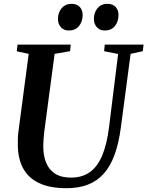

<svg xmlns="http://www.w3.org/2000/svg" viewBox="-20 -977 773 1007"><path d="M665 -694.5 613.5 -306Q602.5 -224 580.5 -164.2Q558.5 -104.5 524 -66Q489.5 -27.5 441.2 -8.8Q393 10 330 10Q239 10 182.8 -17.8Q126.5 -45.5 100.2 -96.2Q74 -147 73.5 -215.5Q73 -234 73.8 -253.5Q74.5 -273 77.5 -293.5L130.5 -694.5L68 -708L72 -743H351L347.5 -708.5L266.5 -694.5L214 -301Q210.5 -274.5 208.8 -250Q207 -225.5 207 -205.5Q207.5 -159.5 222 -123.5Q236.5 -87.5 268.2 -66.5Q300 -45.5 353 -45.5Q411 -45.5 451.2 -74.2Q491.5 -103 516.2 -162Q541 -221 552 -311L599.5 -694L526 -708.5L529.5 -743H733L729 -708.5ZM340.5 -817Q315 -817 299.2 -834.5Q283.5 -852 284 -879Q284.5 -912.5 304 -934.8Q323.5 -957 354.5 -957Q384 -957 399 -939.8Q414 -922.5 413.5 -897.5Q413 -863 394 -840Q375 -817 340.5 -817ZM529 -817Q503.5 -817 487.8 -834.5Q472 -852 472.5 -879Q473 -912.5 492.2 -934.8Q511.5 -957 542.5 -957Q572 -957 587 -939.8Q602 -922.5 601.5 -897.5Q601 -863 582.2 -840Q563.5 -817 529 -817Z"/></svg>

Font: Merriweather 72pt SemiBold
Style: Italic
Weight: 600
Italic angle: -7.8°
Version: Version 2.101